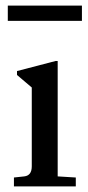

<svg xmlns="http://www.w3.org/2000/svg" viewBox="-20 -669 314 689"><path d="M8 -594V-649H274V-594ZM30 0V-32L67 -36Q94 -39 94 -72V-355L41 -400V-414L179 -450H187V-36L252 -32V0Z"/></svg>

Font: Gulzar
Style: Regular
Weight: 400
Designer: Borna Izadpanah, Alice Savoie, Simon Cozens, Fiona Ross
Version: Version 1.000;[7b34f74]; ttfautohint (v1.8.4)